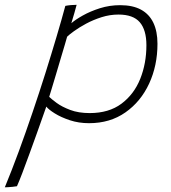

<svg xmlns="http://www.w3.org/2000/svg" viewBox="-92 -564 712 798"><path d="M-72 214.5Q-43.5 145.5 -14.2 66Q15 -13.5 43.2 -96.8Q71.5 -180 96.8 -260.2Q122 -340.5 143.2 -412Q164.5 -483.5 179.5 -539.5Q188.5 -541.5 202.2 -542.8Q216 -544 226.5 -544Q224.5 -535 217.2 -510.2Q210 -485.5 204.5 -467.5Q221 -482 252 -499.5Q283 -517 323.2 -529.8Q363.5 -542.5 407.5 -542.5Q460 -542.5 494.2 -523.8Q528.5 -505 545.5 -469.2Q562.5 -433.5 562.5 -382Q562.5 -291.5 527.8 -216.5Q493 -141.5 429.2 -96.8Q365.5 -52 278 -52Q235.5 -52 198.5 -64.2Q161.5 -76.5 135.5 -92.8Q109.5 -109 100.5 -121Q97 -111 86.2 -80.5Q75.5 -50 60.8 -8.8Q46 32.5 30.2 75.8Q14.5 119 0.8 155Q-13 191 -21.5 210Q-29.5 211.5 -39.8 212.5Q-50 213.5 -58.8 214Q-67.5 214.5 -72 214.5ZM281 -94Q360.5 -94 412.8 -133Q465 -172 490.8 -236.2Q516.5 -300.5 516.5 -376Q516.5 -439.5 489 -471.5Q461.5 -503.5 400.5 -503.5Q364.5 -503.5 330 -492.5Q295.5 -481.5 266.2 -465.8Q237 -450 216.2 -435Q195.5 -420 187 -411.5Q185 -403.5 177.5 -378.5Q170 -353.5 160.2 -320.5Q150.5 -287.5 140.5 -254Q130.5 -220.5 122.8 -195.2Q115 -170 112.5 -161.5Q121.5 -152.5 143.5 -136.2Q165.5 -120 200 -107Q234.5 -94 281 -94Z"/></svg>

Font: Grandstander Thin
Style: Italic
Weight: 100
Italic angle: -15°
Designer: Tyler Finck
Foundry: Etcetera Type Co
Version: Version 1.200